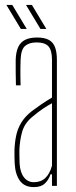

<svg xmlns="http://www.w3.org/2000/svg" viewBox="-20 -758 310 783"><path d="M118 5Q80 5 61.2 -20.8Q42.5 -46.5 40 -90Q39.5 -105 39 -118Q38.5 -131 39 -145Q40 -177 46 -205.2Q52 -233.5 67 -258.2Q82 -283 110 -305Q128 -318.5 149.2 -333Q170.5 -347.5 192 -360V-514Q192 -552.5 177.8 -568.8Q163.5 -585 129 -585Q99 -585 82.2 -570.5Q65.5 -556 64 -514Q63.5 -499.5 63.2 -482.2Q63 -465 63.2 -446.5Q63.5 -428 64 -410H45Q44.5 -437 44 -464.8Q43.5 -492.5 44 -514Q45 -546.5 54.5 -566.5Q64 -586.5 83 -595.8Q102 -605 131 -605Q161 -605 178.8 -595.5Q196.5 -586 204.2 -566Q212 -546 212 -514V0H192V-47H186Q178.5 -24.5 163 -9.8Q147.5 5 118 5ZM118 -15Q146.5 -15 164.5 -31.8Q182.5 -48.5 192 -82V-337Q175.5 -328 156.8 -315.8Q138 -303.5 110 -280Q79.5 -254 70 -219.5Q60.5 -185 59 -145Q59 -137 59.2 -121.5Q59.5 -106 60 -90Q62.5 -54 78 -34.5Q93.5 -15 118 -15ZM145 -640 86 -738H110L169 -640ZM65 -640 6 -738H30L89 -640Z"/></svg>

Font: Big Shoulders Thin
Style: Regular
Weight: 100
Designer: Patric King
Foundry: XO Type Co
Version: Version 2.002